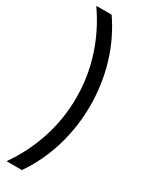

<svg xmlns="http://www.w3.org/2000/svg" viewBox="-263 -904 838 1100"><g transform="rotate(30 155.5 -354.0)"><path d="M15 160V156Q92 46 134.5 -84Q177 -214 177 -354Q177 -494 134.5 -624Q92 -754 15 -864V-868H114Q191 -756 230 -625Q269 -494 269 -354Q269 -215 230 -83.5Q191 48 114 160Z"/></g></svg>

Font: Encode Sans Normal
Style: Medium
Weight: 500
Designer: Pablo Impallari, Andres Torresi
Foundry: Pablo Impallari, Andres Torresi
Version: Version 1.000; ttfautohint (v1.00) -l 8 -r 50 -G 200 -x 14 -